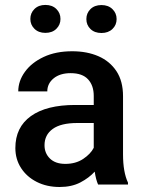

<svg xmlns="http://www.w3.org/2000/svg" viewBox="-20 -745 579 775"><path d="M376 0Q367.2 -19.5 362.3 -52.2Q339.4 -26.9 304.2 -8.5Q269 9.8 220.7 9.8Q168.9 9.8 128.4 -10.7Q87.9 -31.2 64.9 -66.9Q42 -102.5 42 -147.5Q42 -231.4 104.7 -276.4Q167.5 -321.3 283.2 -321.3H358.4V-357.9Q358.4 -399.9 335.4 -424.8Q312.5 -449.7 265.1 -449.7Q222.2 -449.7 196.5 -428.7Q170.9 -407.7 170.9 -376H53.7Q53.7 -418 80.6 -455.1Q107.4 -492.2 156.2 -515.1Q205.1 -538.1 271.5 -538.1Q331.1 -538.1 377.2 -518.1Q423.3 -498 450 -457.8Q476.6 -417.5 476.6 -356.9V-122.1Q476.6 -50.3 496.6 -7.8V0ZM243.7 -83.5Q285.6 -83.5 315.7 -103.5Q345.7 -123.5 358.4 -148.4V-248.5H292Q226.1 -248.5 192.9 -224.6Q159.7 -200.7 159.7 -158.7Q159.7 -126.5 181.6 -105Q203.6 -83.5 243.7 -83.5ZM102.5 -668.5Q102.5 -692.4 119.1 -708.7Q135.7 -725.1 163.1 -725.1Q190.9 -725.1 207.5 -708.7Q224.1 -692.4 224.1 -668.5Q224.1 -645 207.5 -628.7Q190.9 -612.3 163.1 -612.3Q135.7 -612.3 119.1 -628.7Q102.5 -645 102.5 -668.5ZM328.6 -668Q328.6 -691.9 345.2 -708.3Q361.8 -724.6 389.6 -724.6Q417 -724.6 433.8 -708.3Q450.7 -691.9 450.7 -668Q450.7 -644 433.8 -627.9Q417 -611.8 389.6 -611.8Q361.8 -611.8 345.2 -627.9Q328.6 -644 328.6 -668Z"/></svg>

Font: Vazirmatn FD Medium
Style: Regular
Weight: 500
Designer: Saber Rastikerdar
Foundry: Saber Rastikerdar
Version: Version 33.003